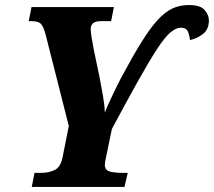

<svg xmlns="http://www.w3.org/2000/svg" viewBox="-20 -742 849 762"><path d="M106 0 117 -56H144Q173 -56 196.5 -67Q220 -78 228 -116L253 -242L161 -605Q153 -635 143 -646.5Q133 -658 106 -658H94L105 -714H432L421 -658H380Q358 -658 349 -649.5Q340 -641 340 -626Q340 -615 343.5 -593.5Q347 -572 352 -546L376 -431Q382 -399 388.5 -362.5Q395 -326 396 -295Q403 -314 421.5 -353.5Q440 -393 459 -430Q505 -516 540 -572.5Q575 -629 604.5 -661.5Q634 -694 663.5 -708Q693 -722 729 -722Q775 -722 792 -702.5Q809 -683 809 -661Q809 -626 786 -607.5Q763 -589 734 -583Q732 -602 725.5 -617Q719 -632 698 -632Q678 -632 655.5 -612.5Q633 -593 603 -547Q573 -501 529.5 -423.5Q486 -346 424 -230L400 -114Q398 -104 397 -98Q396 -92 396 -88Q396 -67 415 -61.5Q434 -56 464 -56H487L474 0Z"/></svg>

Font: Noto Serif SemiCondensed ExtraBold
Style: Italic
Weight: 800
Width: 4
Italic angle: -12°
Designer: Monotype Design Team
Foundry: Monotype Imaging Inc.
Version: Version 2.014; ttfautohint (v1.8.4.7-5d5b)